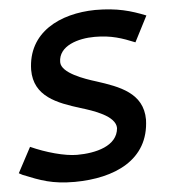

<svg xmlns="http://www.w3.org/2000/svg" viewBox="-69 -753 722 811"><g transform="rotate(-5 292.5 -348.0)"><path d="M235 -103C183 -103 104 -125 40 -154L-17 -47L-2 -39C72 -9 120 10 216 10C383 9 533 -54 538 -226C538 -339 439 -374 343 -405C294 -420 198 -453 198 -499C198 -569 283 -593 352 -593C423 -593 468 -577 522 -555L578 -664C515 -689 458 -706 364 -706C215 -704 76 -637 73 -477C73 -364 170 -329 266 -299C319 -283 413 -253 413 -201C407 -125 314 -103 235 -103Z"/></g></svg>

Font: Cantarell
Style: BoldOblique
Weight: 700
Italic angle: -8°
Designer: Dave Crossland
Version: Version 0.024